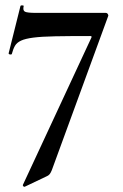

<svg xmlns="http://www.w3.org/2000/svg" viewBox="-20 -435 469 730"><path d="M177 212Q173 222 168.5 227.5Q164 233 156 236L74 275Q71 276 68.5 273Q66 270 67 268L327 -291Q331 -298 323 -298Q242 -298 190 -297Q138 -296 107 -292Q76 -288 60 -280.5Q44 -273 37 -261Q30 -249 25 -230Q24 -227 18 -228Q12 -229 13 -233L58 -413Q60 -415 65.5 -414.5Q71 -414 70 -412Q66 -395 75 -390.5Q84 -386 117 -386Q132 -386 163 -386Q194 -386 233 -386Q272 -386 311.5 -386Q351 -386 382 -386Q387 -386 390 -381.5Q393 -377 391 -373Z"/></svg>

Font: Cormorant Light
Style: Bold
Weight: 700
Version: Version 4.000